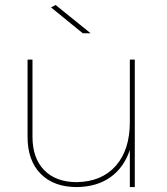

<svg xmlns="http://www.w3.org/2000/svg" viewBox="-20 -759 677 779"><path d="M526.9 0H506.8V-150.9Q482.9 -79.1 428 -40Q373 -1 292 0Q197.8 0 144.8 -54Q91.8 -107.9 91.8 -204.1V-517.1H111.8V-204.1Q111.8 -117.2 159.4 -68.6Q207 -20 292 -20Q393.1 -22 450 -86.4Q506.8 -150.9 506.8 -264.2V-517.1H526.9ZM315.9 -624 187 -729 205.6 -738.8 347.7 -624Z"/></svg>

Font: Montserrat
Style: Thin
Weight: 250
Designer: Julieta Ulanovsky
Foundry: Julieta Ulanovsky
Version: Version 1.000;PS 002.000;hotconv 1.0.70;makeotf.lib2.5.58329